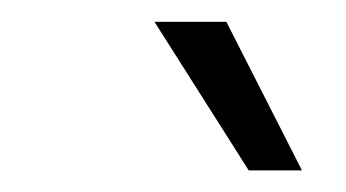

<svg xmlns="http://www.w3.org/2000/svg" viewBox="-20 -770 317 176"><path d="M187.5 -750 256.8 -613.8H208L121.6 -750Z"/></svg>

Font: Mardoto Light
Style: Italic
Weight: 300
Italic angle: -12°
Designer: Christian Robertson, Vahan Hovhannisyan
Foundry: Google
Version: Version 1.000